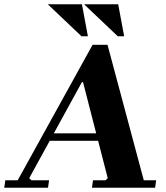

<svg xmlns="http://www.w3.org/2000/svg" viewBox="-64 -880 776 900"><path d="M161 0H-44L-39 -35H19L370 -670H440L610 -35H668L663 0H367L372 -35H431L441 -45L325.1 -495H320L73 -45L83 -35H166ZM161 -255H487L482 -220H156ZM160 -860H320L348 -710H318ZM330 -860H490L518 -710H488Z"/></svg>

Font: Brygada 1918
Style: Italic
Weight: 400
Italic angle: -8°
Designer: Mateusz Machalski | Borys Kosmynka | Przemek Hoffer
Foundry: NIEPODLEGLA 2018
Version: Version 3.006